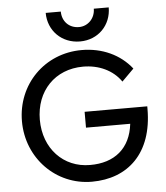

<svg xmlns="http://www.w3.org/2000/svg" viewBox="-61 -975 895 1038"><g transform="rotate(-5 386.5 -455.5)"><path d="M568 -921H487C487 -869 448 -829 399 -829C344 -829 308 -869 308 -921H226C226 -825 298 -751 398 -751C497 -751 568 -825 568 -921ZM396 10C591 10 729 -115 729 -356V-370H389V-284H629C614 -152 527 -80 393 -81C250 -81 144 -191 144 -348C144 -504 249 -614 402 -614C487 -614 563 -579 607 -515L672 -580C610 -659 513 -704 402 -704C200 -704 47 -548 47 -348C47 -148 201 10 396 10Z"/></g></svg>

Font: Outfit
Style: Regular
Weight: 400
Designer: Rodrigo Fuenzalida
Foundry: fragTYPE
Version: Version 1.100;gftools[0.9.27]